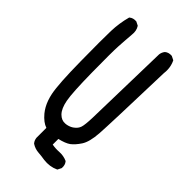

<svg xmlns="http://www.w3.org/2000/svg" viewBox="-268 -832 1035 1035"><g transform="rotate(45 250.0 -314.0)"><path d="M294.9 127Q283.2 125 271 123.5Q258.8 122.1 246.1 121.1Q218.8 119.1 196.3 104.5L195.3 104L194.8 103.5Q193.4 101.6 191.9 99.6Q190.4 97.7 189.2 95.7Q188 93.8 187 91.6Q186 89.4 185.1 87.2Q184.1 85 183.6 82.5Q183.1 80.1 182.6 77.9Q182.1 75.7 181.6 72.8V72.3V-3.4Q150.9 -13.2 119.6 -50.3Q108.4 -64 99.6 -79.8Q90.8 -95.7 84.2 -114.3Q77.6 -132.8 73.2 -154.3Q66.9 -186 63.2 -244.1Q59.6 -302.2 58.6 -387.7Q56.6 -557.6 58.6 -618.7Q59.6 -649.9 64 -679.4Q68.4 -709 76.2 -737.8L76.7 -739.7L78.1 -740.7Q93.8 -753.9 117.7 -752H118.7L119.6 -751.5L139.2 -741.7L140.6 -740.7L141.6 -739.3Q148.9 -728 151.6 -714.1Q154.3 -700.2 152.3 -685.1Q150.4 -661.1 148.7 -637.7Q147 -614.3 145.5 -589.8Q142.6 -542 144.5 -388.7Q146.5 -235.8 156.2 -184.6Q165.5 -134.8 188.5 -111.3Q210.9 -88.9 238.3 -91.8Q243.2 -92.3 247.6 -93Q252 -93.8 256.1 -95Q260.3 -96.2 264.2 -97.7Q268.1 -99.1 271.7 -100.8Q275.4 -102.5 278.8 -104.7Q282.2 -106.9 285.6 -109.4Q304.7 -123.5 311 -142.6Q317.4 -162.1 319.3 -217.8Q321.3 -274.4 331.1 -712.9V-713.4Q333.5 -731 344.2 -744.1L344.7 -744.6Q360.4 -757.8 384.3 -755.9H385.3L386.2 -755.4L405.8 -745.6L407.7 -744.6L408.2 -743.2L408.7 -742.7Q414.6 -730.5 418 -717Q421.4 -703.6 422.1 -689.2Q422.9 -674.8 420.9 -659.7Q409.2 -254.4 404.3 -185.1Q399.4 -114.3 377.4 -81.1Q356 -48.8 334 -32.2Q313 -17.1 269.5 -6.8V36.1Q282.7 38.6 295.7 39.3Q308.6 40 321.8 39.1Q353.5 37.1 380.4 49.3L381.3 49.8L382.3 50.8Q395.5 66.4 393.6 90.3V91.3L393.1 92.3L383.3 111.8L382.3 113.8L380.4 114.7Q341.8 132.8 294.9 127Z"/></g></svg>

Font: NaikaiFont
Style: SemiBold
Weight: 600
Version: Version 1.89